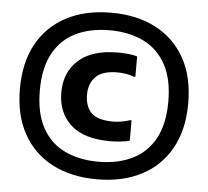

<svg xmlns="http://www.w3.org/2000/svg" viewBox="-53 -800 955 880"><g transform="rotate(5 424.0 -360.0)"><path d="M36.8 -360Q36.8 -481.6 84.5 -567.2Q132.2 -652.8 219.1 -698Q306 -743.2 424 -743.2Q542 -743.2 628.9 -698Q715.8 -652.8 763.5 -567.2Q811.2 -481.6 811.2 -360Q811.2 -238.4 763.5 -152.8Q715.8 -67.2 628.9 -22Q542 23.2 424 23.2Q306 23.2 219.1 -22Q132.2 -67.2 84.5 -152.8Q36.8 -238.4 36.8 -360ZM128.4 -360Q128.4 -256 165.2 -188.9Q201.9 -121.8 268.5 -89.7Q335 -57.6 424 -57.6Q513 -57.6 579.6 -90Q646.1 -122.4 682.9 -189.5Q719.6 -256.6 719.6 -360Q719.6 -463.4 682.9 -530.5Q646.1 -597.6 579.6 -630Q513 -662.4 424 -662.4Q335 -662.4 268.5 -630.3Q201.9 -598.2 165.2 -531.1Q128.4 -464 128.4 -360ZM227.2 -360Q227.2 -452.1 289.2 -508.1Q351.2 -564 470 -564Q491.8 -564 516.8 -561.8Q541.8 -559.5 559.2 -553.9V-460H552.4Q538.5 -465.9 517.3 -469.5Q496 -473.2 475.6 -473.2Q407.5 -473.2 376.6 -442.5Q345.6 -411.9 345.6 -360Q345.6 -305.3 374.8 -276.1Q404 -246.8 475.6 -246.8Q496 -246.8 517.3 -251Q538.5 -255.1 552.4 -260H559.2V-166.1Q541.8 -161.2 516.8 -158.6Q491.8 -156 470 -156Q347.7 -156 287.5 -211.6Q227.2 -267.2 227.2 -360Z"/></g></svg>

Font: Kufam
Style: Regular
Weight: 400
Designer: Wael Morcos, Artur Schmal
Foundry: Original Type
Version: Version 1.301; ttfautohint (v1.8.3)